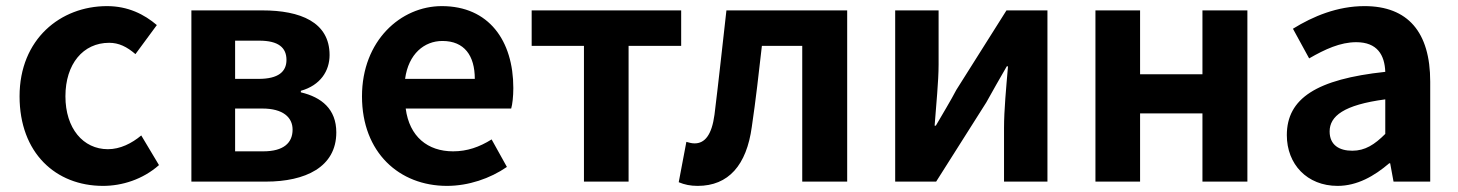

<svg xmlns="http://www.w3.org/2000/svg" viewBox="-20 -594 4769 628"><path d="M317 14C379 14 447 -7 500 -54L442 -151C411 -125 373 -106 333 -106C252 -106 194 -174 194 -279C194 -385 252 -454 337 -454C369 -454 395 -441 423 -417L493 -512C452 -547 399 -574 330 -574C178 -574 44 -466 44 -279C44 -94 162 14 317 14Z M606 0H850C978 0 1080 -47 1080 -161C1080 -237 1032 -276 964 -292V-297C1028 -315 1058 -362 1058 -414C1058 -522 962 -560 838 -560H606ZM749 -336V-461H828C891 -461 917 -438 917 -398C917 -360 891 -336 826 -336ZM749 -99V-239H838C906 -239 937 -210 937 -170C937 -127 908 -99 841 -99Z M1442 14C1512 14 1583 -10 1638 -48L1588 -138C1548 -113 1508 -99 1462 -99C1379 -99 1319 -147 1307 -239H1652C1656 -252 1659 -279 1659 -306C1659 -461 1579 -574 1425 -574C1291 -574 1164 -461 1164 -279C1164 -95 1286 14 1442 14ZM1305 -336C1316 -418 1368 -460 1427 -460C1499 -460 1533 -412 1533 -336Z M1890 0H2036V-444H2208V-560H1719V-444H1890Z M2262 14C2363 14 2422 -54 2439 -179C2452 -266 2462 -356 2472 -444H2604V0H2751V-560H2356C2343 -446 2331 -332 2317 -219C2308 -152 2285 -125 2252 -125C2241 -125 2233 -128 2225 -130L2200 2C2219 10 2238 14 2262 14Z M2908 0H3042L3206 -259C3224 -292 3254 -344 3273 -377H3277C3271 -307 3264 -233 3264 -176V0H3406V-560H3272L3108 -300C3091 -267 3060 -216 3041 -183H3037C3042 -252 3050 -327 3050 -383V-560H2908Z M3563 0H3709V-223H3913V0H4060V-560H3913V-351H3709V-560H3563Z M4355 14C4419 14 4475 -18 4524 -60H4527L4538 0H4658V-327C4658 -489 4585 -574 4443 -574C4355 -574 4275 -541 4209 -500L4262 -403C4314 -433 4364 -456 4416 -456C4485 -456 4509 -414 4511 -359C4286 -335 4189 -272 4189 -152C4189 -57 4255 14 4355 14ZM4403 -101C4360 -101 4329 -120 4329 -164C4329 -214 4375 -251 4511 -269V-156C4476 -121 4445 -101 4403 -101Z"/></svg>

Font: Source Han Sans SC Bold
Style: Regular
Weight: 700
Designer: Ryoko NISHIZUKA (kana & ideographs); Paul D. Hunt (Latin, Greek & Cyrillic); Wenlong ZHANG (bopomofo); Sandoll Communica
Foundry: Adobe Systems Incorporated
Version: Version 1.001;PS 1.001;hotconv 1.0.78;makeotf.lib2.5.61930